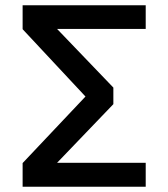

<svg xmlns="http://www.w3.org/2000/svg" viewBox="-20 -710 640 730"><path d="M197 -91H534V0H66V-90L305 -343L66 -599V-690H534V-600H197L411 -377V-314Z"/></svg>

Font: Fira Mono Medium
Style: Regular
Weight: 500
Designer: Carrois Corporate & Edenspiekermann AG
Foundry: Carrois Corporate GbR & Edenspiekermann AG
Version: Version 3.206